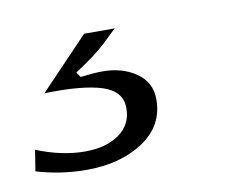

<svg xmlns="http://www.w3.org/2000/svg" viewBox="-120 -64 412 334"><g transform="rotate(-10 86.0 103.0)"><path d="M-79 207 -73 170Q-28 188 12 188Q50 188 73 171.5Q96 155 96 126Q96 96 61.5 85Q27 74 -40 76L46 -14H100Q97 -11 77 8Q57 27 21 50L27 59Q51 56 66 56Q101 56 125.5 73Q150 90 150 120Q150 167 109.5 193.5Q69 220 10 220Q-36 220 -79 207Z"/></g></svg>

Font: Open Sauce Sans
Style: Italic
Weight: 400
Italic angle: -10°
Designer: Alfredo Marco Pradil
Foundry: Creative Sauce Fz LLC
Version: Version 1.477